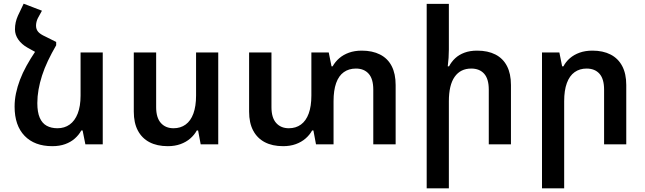

<svg xmlns="http://www.w3.org/2000/svg" viewBox="-20 -781 3491 1039"><path d="M172 -504 284 -554V-536Q259 -493 239.5 -452Q220 -411 207.5 -372Q195 -333 188.5 -296Q182 -259 182 -223Q182 -174 195 -144Q208 -114 232.5 -100.5Q257 -87 291 -87Q329 -87 357 -107Q385 -127 400.5 -166.5Q416 -206 416 -264V-497H536V0H442L427 -75H420Q407 -51 385 -31.5Q363 -12 332.5 -1Q302 10 263 10Q167 10 113 -46Q59 -102 59 -204Q59 -240 66.5 -276Q74 -312 88 -349Q102 -386 123.5 -425Q145 -464 172 -504ZM284 -554 174 -498 129 -523Q97 -541 79 -567Q61 -593 61 -622Q61 -642 65 -660Q69 -678 77 -696L108 -761L207 -723L185 -683Q180 -673 177.5 -662.5Q175 -652 175 -642Q175 -623 186 -609.5Q197 -596 226 -583Z M1161 -497V0H1066L1052 -75H1045Q1032 -51 1009.5 -31.5Q987 -12 956.5 -1Q926 10 888 10Q830 10 789 -11.5Q748 -33 726 -74.5Q704 -116 704 -177V-497H825V-201Q825 -144 850.5 -115.5Q876 -87 919 -87Q957 -87 984.5 -107Q1012 -127 1026.5 -166.5Q1041 -206 1041 -264V-497Z M1938 -507Q1995 -507 2036.5 -486Q2078 -465 2099.5 -423.5Q2121 -382 2121 -321V0H2000V-296Q2000 -354 1975 -382Q1950 -410 1906 -410Q1868 -410 1840.5 -390.5Q1813 -371 1799 -331.5Q1785 -292 1785 -233V0H1690L1676 -75H1669Q1656 -51 1633.5 -31.5Q1611 -12 1580.5 -1Q1550 10 1512 10Q1454 10 1413 -11.5Q1372 -33 1350 -74.5Q1328 -116 1328 -177V-497H1449V-201Q1449 -144 1474.5 -115.5Q1500 -87 1543 -87Q1581 -87 1608.5 -107Q1636 -127 1650.5 -166.5Q1665 -206 1665 -264V-497H1759L1774 -422H1780Q1794 -447 1816 -466Q1838 -485 1868.5 -496Q1899 -507 1938 -507Z M2409 -760V-513Q2409 -491 2407.5 -468Q2406 -445 2403 -422H2410Q2423 -447 2443.5 -466Q2464 -485 2493.5 -496Q2523 -507 2562 -507Q2620 -507 2661 -486Q2702 -465 2723.5 -423.5Q2745 -382 2745 -321V0H2625V-296Q2625 -354 2600 -382Q2575 -410 2530 -410Q2472 -410 2440.5 -365.5Q2409 -321 2409 -233V238H2289V-760Z M2913 238V-497H3007L3022 -422H3029Q3042 -447 3064 -466Q3086 -485 3116.5 -496Q3147 -507 3186 -507Q3243 -507 3284 -486Q3325 -465 3347 -423.5Q3369 -382 3369 -321V0H3249V-296Q3249 -354 3224 -382Q3199 -410 3154 -410Q3117 -410 3089.5 -390.5Q3062 -371 3047.5 -331.5Q3033 -292 3033 -233V238Z"/></svg>

Font: Noto Sans Armenian SemiBold
Style: Regular
Weight: 600
Designer: Monotype Design Team
Foundry: Monotype Imaging Inc.
Version: Version 2.007